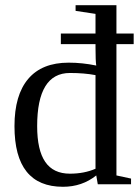

<svg xmlns="http://www.w3.org/2000/svg" viewBox="-20 -714 540 744"><path d="M353 -34.2Q297.9 9.8 224.1 9.8Q36.1 9.8 36.1 -225.1Q36.1 -345.7 89.4 -408.4Q142.6 -471.2 246.1 -471.2Q298.8 -471.2 353 -460Q350.1 -476.1 350.1 -531.2V-543H215.8V-584H350.1V-660.2L272.9 -671.9V-693.8H431.2V-584H498V-543H431.2V-34.2L487.8 -22V0H358.9ZM124 -225.1Q124 -132.3 155.3 -86.7Q186.5 -41 251 -41Q306.2 -41 350.1 -60.1V-422.9Q306.6 -431.2 251 -431.2Q124 -431.2 124 -225.1Z"/></svg>

Font: Tinos
Style: Regular
Weight: 400
Designer: Steve Matteson
Foundry: Monotype Imaging Inc.
Version: Version 1.23